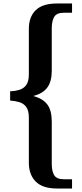

<svg xmlns="http://www.w3.org/2000/svg" viewBox="-20 -819 470 1098"><path d="M392 259H305Q224 259 184.5 219.5Q145 180 145 111V-146Q145 -186 130.5 -206.5Q116 -227 91.5 -234.5Q67 -242 38 -244V-297Q67 -298 91.5 -305.5Q116 -313 130.5 -333.5Q145 -354 145 -394V-653Q145 -723 184.5 -761Q224 -799 305 -799H392V-746H344Q304 -746 290 -722.5Q276 -699 276 -656V-414Q276 -353 250.5 -318.5Q225 -284 173 -271V-269Q225 -255 250.5 -221.5Q276 -188 276 -123V118Q276 160 290 183Q304 206 344 206H392Z"/></svg>

Font: Noto Serif Sinhala SemiCondensed
Style: Bold
Weight: 700
Width: 4
Designer: Jelle Bosma - Monotype Design Team
Foundry: Monotype Imaging Inc.
Version: Version 2.007; ttfautohint (v1.8.4.7-5d5b)